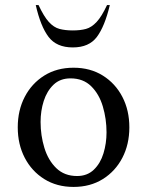

<svg xmlns="http://www.w3.org/2000/svg" viewBox="-20 -727 580 757"><path d="M270 10Q204 10 154.5 -21Q105 -52 77.5 -105Q50 -158 50 -225Q50 -292 77.5 -345Q105 -398 154.5 -429Q204 -460 270 -460Q336 -460 385.5 -429Q435 -398 462.5 -345Q490 -292 490 -225Q490 -158 462.5 -105Q435 -52 385.5 -21Q336 10 270 10ZM284 -33Q324 -33 350 -58Q376 -83 388 -122.5Q400 -162 400 -205Q400 -258 385.5 -307Q371 -356 339.5 -387Q308 -418 258 -418Q217 -418 191 -393Q165 -368 152.5 -329Q140 -290 140 -246Q140 -193 155 -144Q170 -95 202 -64Q234 -33 284 -33ZM267 -540Q203 -540 171.5 -581.5Q140 -623 121 -707H132Q153 -662 172.5 -640.5Q192 -619 214.5 -613Q237 -607 267 -607Q297 -607 319 -613Q341 -619 361 -640.5Q381 -662 402 -707H413Q393 -623 362 -581.5Q331 -540 267 -540Z"/></svg>

Font: Spectral
Style: Regular
Weight: 400
Designer: Jean-Baptiste Levee
Foundry: Production Type
Version: Version 2.001